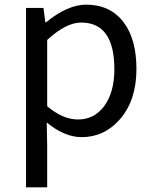

<svg xmlns="http://www.w3.org/2000/svg" viewBox="-20 -577 660 826"><path d="M92 -543H167L175 -481H178Q271 -557 351 -557Q454 -557 512 -481Q567 -408 567 -280Q567 -146 496 -64Q429 13 331 13Q258 13 181 -50L183 45V229H92ZM428 -120Q472 -180 472 -279Q472 -480 329 -480Q264 -480 183 -405V-120Q250 -63 316 -63Q385 -63 428 -120Z"/></svg>

Font: Noto Sans Tobesmart edit
Style: Regular
Weight: 400
Designer: Ryoko NISHIZUKA  (kana & ideographs); Paul D. Hunt (Latin, Greek & Cyrillic); Wenlong ZHANG  (bopomofo); Sandoll Communi
Foundry: Adobe Systems Incorporated
Version: Version 1.005 Oct 7, 2021